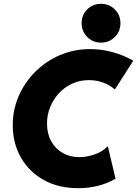

<svg xmlns="http://www.w3.org/2000/svg" viewBox="-20 -987 725 1015"><path d="M393.6 7.8Q288.1 7.8 210.4 -35.9Q132.8 -79.6 90.1 -155Q47.4 -230.5 47.4 -325.2Q47.4 -407.2 79.1 -479.7Q110.8 -552.2 167 -608.2Q223.1 -664.1 297.4 -695.8Q371.6 -727.5 457 -727.5Q516.6 -727.5 575.4 -711.4Q634.3 -695.3 684.6 -666L586.9 -513.7Q562 -537.1 525.6 -550.3Q489.3 -563.5 450.2 -563.5Q402.3 -563.5 361.8 -544.9Q321.3 -526.4 291.5 -494.1Q261.7 -461.9 245.1 -420.7Q228.5 -379.4 228.5 -334Q228.5 -280.8 250.5 -240.7Q272.5 -200.7 311.3 -178.5Q350.1 -156.2 399.4 -156.2Q439.9 -156.2 482.2 -171.4Q524.4 -186.5 549.8 -214.8L590.8 -42Q547.9 -17.1 497.8 -4.6Q447.8 7.8 393.6 7.8ZM514.2 -761.7Q470.7 -761.7 441.2 -791.5Q411.6 -821.3 411.6 -864.7Q411.6 -907.7 441.2 -937.3Q470.7 -966.8 514.2 -966.8Q557.1 -966.8 586.9 -937.3Q616.7 -907.7 616.7 -864.7Q616.7 -821.3 586.9 -791.5Q557.1 -761.7 514.2 -761.7Z"/></svg>

Font: Reddit Sans Black
Style: Italic
Weight: 900
Italic angle: -11.25°
Designer: Stephen Hutchings
Version: Version 1.013